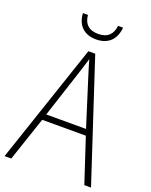

<svg xmlns="http://www.w3.org/2000/svg" viewBox="-165 -993 847 1079"><g transform="rotate(20 258.5 -453.0)"><path d="M379 -906H349C344 -855 315 -825 259 -825C203 -825 173 -854 169 -906H139C143 -832 188 -792 258 -792C330 -792 373 -834 379 -906ZM477 0H517L282 -715H241L0 0H40L129 -264H390ZM288 -585 378 -300H140L233 -585C242 -614 252 -644 261 -675C270 -642 280 -611 288 -585Z"/></g></svg>

Font: Noto Sans Lao SemiCondensed ExtraLight
Style: Regular
Weight: 200
Width: 4
Designer: Monotype Design Team
Foundry: Monotype Imaging Inc.
Version: Version 2.003